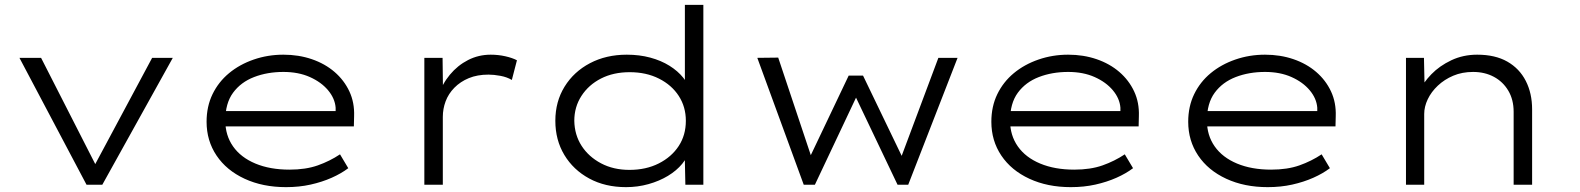

<svg xmlns="http://www.w3.org/2000/svg" viewBox="-20 -760 6503 790"><path d="M336 0 60 -522H149L380 -69L357 -57L606 -522H691L401 0Z M1157 10Q1061 10 986.5 -24.5Q912 -59 871 -120Q830 -181 830 -259Q830 -322 854.5 -372.5Q879 -423 922.5 -459Q966 -495 1024 -515Q1082 -535 1146 -535Q1209 -535 1263 -516.5Q1317 -498 1356.5 -464Q1396 -430 1417.5 -384Q1439 -338 1437 -282L1436 -240H895L884 -303H1379L1361 -293V-317Q1358 -355 1330 -388.5Q1302 -422 1255 -443Q1208 -464 1146 -464Q1080 -464 1025.5 -443Q971 -422 939 -378.5Q907 -335 907 -264Q907 -203 939 -157.5Q971 -112 1031 -87Q1091 -62 1171 -62Q1238 -62 1287.5 -79.5Q1337 -97 1379 -125L1413 -68Q1384 -46 1344.5 -28.5Q1305 -11 1258 -0.5Q1211 10 1157 10Z M1726 0V-522H1801L1803 -364L1784 -366Q1799 -414 1831 -452.5Q1863 -491 1906 -513Q1949 -535 1999 -535Q2030 -535 2059 -528.5Q2088 -522 2107 -512L2086 -431Q2066 -443 2039 -448Q2012 -453 1990 -453Q1944 -453 1909 -438.5Q1874 -424 1849.5 -399Q1825 -374 1813.5 -343Q1802 -312 1802 -279V0Z M2556 10Q2470 10 2404.5 -25.5Q2339 -61 2302 -122.5Q2265 -184 2265 -263Q2265 -342 2303 -403.5Q2341 -465 2407.5 -500Q2474 -535 2559 -535Q2611 -535 2655.5 -523Q2700 -511 2734.5 -489.5Q2769 -468 2791.5 -440Q2814 -412 2823 -379L2798 -386V-740H2874V0H2800L2797 -142L2817 -146Q2810 -114 2787 -86Q2764 -58 2728.5 -36.5Q2693 -15 2648.5 -2.5Q2604 10 2556 10ZM2570 -61Q2638 -61 2690.5 -87.5Q2743 -114 2772.5 -159Q2802 -204 2802 -263Q2802 -320 2773 -365Q2744 -410 2691.5 -436.5Q2639 -463 2571 -463Q2504 -463 2453 -437Q2402 -411 2372.5 -365.5Q2343 -320 2343 -263Q2344 -205 2373 -160Q2402 -115 2453 -88Q2504 -61 2570 -61Z M3287 0 3096 -522 3182 -523 3326 -92 3303 -94 3472 -449H3531L3702 -94L3680 -92L3841 -522H3920L3717 0H3673L3478 -409L3529 -415L3333 0Z M4386 10Q4290 10 4215.5 -24.5Q4141 -59 4100 -120Q4059 -181 4059 -259Q4059 -322 4083.5 -372.5Q4108 -423 4151.5 -459Q4195 -495 4253 -515Q4311 -535 4375 -535Q4438 -535 4492 -516.5Q4546 -498 4585.5 -464Q4625 -430 4646.5 -384Q4668 -338 4666 -282L4665 -240H4124L4113 -303H4608L4590 -293V-317Q4587 -355 4559 -388.5Q4531 -422 4484 -443Q4437 -464 4375 -464Q4309 -464 4254.5 -443Q4200 -422 4168 -378.5Q4136 -335 4136 -264Q4136 -203 4168 -157.5Q4200 -112 4260 -87Q4320 -62 4400 -62Q4467 -62 4516.5 -79.5Q4566 -97 4608 -125L4642 -68Q4613 -46 4573.5 -28.5Q4534 -11 4487 -0.5Q4440 10 4386 10Z M5196 10Q5100 10 5025.5 -24.5Q4951 -59 4910 -120Q4869 -181 4869 -259Q4869 -322 4893.5 -372.5Q4918 -423 4961.5 -459Q5005 -495 5063 -515Q5121 -535 5185 -535Q5248 -535 5302 -516.5Q5356 -498 5395.5 -464Q5435 -430 5456.5 -384Q5478 -338 5476 -282L5475 -240H4934L4923 -303H5418L5400 -293V-317Q5397 -355 5369 -388.5Q5341 -422 5294 -443Q5247 -464 5185 -464Q5119 -464 5064.5 -443Q5010 -422 4978 -378.5Q4946 -335 4946 -264Q4946 -203 4978 -157.5Q5010 -112 5070 -87Q5130 -62 5210 -62Q5277 -62 5326.5 -79.5Q5376 -97 5418 -125L5452 -68Q5423 -46 5383.5 -28.5Q5344 -11 5297 -0.5Q5250 10 5196 10Z M5765 0V-522H5839L5842 -384L5819 -383Q5836 -420 5869.5 -454.5Q5903 -489 5951.5 -512Q6000 -535 6058 -535Q6132 -535 6182 -506.5Q6232 -478 6258 -427Q6284 -376 6284 -310V0H6208V-300Q6208 -350 6186 -387Q6164 -424 6126.5 -444Q6089 -464 6041 -464Q5996 -464 5959.5 -448.5Q5923 -433 5896 -407.5Q5869 -382 5854.5 -351.5Q5840 -321 5840 -291V0H5803Q5789 0 5780 0Q5771 0 5765 0Z"/></svg>

Font: Lexend Peta Light
Style: Regular
Weight: 300
Version: Version 1.007